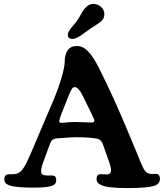

<svg xmlns="http://www.w3.org/2000/svg" viewBox="-20 -965 853 997"><path d="M435.5 -806.2Q410.2 -787.6 399.9 -780.8Q389.6 -773.9 377.4 -768.3Q365.2 -762.7 355.5 -762.7Q344.7 -762.7 338.4 -768.3Q332 -773.9 332 -783.7Q332 -788.1 333.5 -792.7Q335 -797.4 336.7 -801Q338.4 -804.7 343 -811Q347.7 -817.4 350.6 -821Q353.5 -824.7 361.1 -833.7Q368.7 -842.8 372.6 -847.7Q385.7 -863.8 397.5 -885.5Q409.2 -907.2 414.6 -914.6Q438 -944.8 463.9 -944.8Q486.8 -944.8 504.4 -929.4Q522 -914.1 522 -890.6Q522 -870.1 506.8 -855.5Q496.6 -846.7 472.4 -831.3Q448.2 -815.9 435.5 -806.2ZM239.3 -217.8 206.5 -128.4Q193.4 -94.2 193.4 -75.2Q193.4 -55.2 217.8 -54.2Q224.1 -53.2 238.3 -53.7Q252.4 -54.2 256.8 -53.2Q272 -50.8 272 -28.3Q272 -5.4 243.7 2Q215.3 9.3 151.9 9.3Q73.7 9.3 38.1 0.5Q2.4 -8.3 2.4 -33.7Q2.4 -56.2 21 -59.6Q25.4 -60.5 41.7 -60.3Q58.1 -60.1 65.4 -63Q86.4 -67.4 104.2 -95.7Q122.1 -124 158.2 -211.4L256.8 -442.9Q283.7 -506.8 299.8 -562.3Q315.9 -617.7 315.9 -644Q315.9 -681.2 331.3 -703.6Q346.7 -726.1 379.4 -726.1Q410.6 -726.1 437.3 -698.5Q463.9 -670.9 492.2 -615.2Q512.2 -575.7 533 -532.2Q553.7 -488.8 568.6 -456.3Q583.5 -423.8 604.7 -374.5Q626 -325.2 636.7 -299.8Q647.5 -274.4 670.9 -218Q694.3 -161.6 703.1 -140.6Q705.1 -135.7 709.2 -125.7Q713.4 -115.7 715.3 -111.1Q717.3 -106.4 720.7 -98.9Q724.1 -91.3 726.6 -87.4Q729 -83.5 732.4 -78.6Q735.8 -73.7 739.5 -70.8Q743.2 -67.9 747.1 -65.9Q757.3 -61 772.7 -61.8Q788.1 -62.5 795.4 -61.5Q810.5 -58.6 810.5 -36.1Q810.5 -9.8 781.7 -0.5Q744.6 11.7 640.6 11.7Q534.7 11.7 502.9 -5.4Q481.4 -14.2 481.4 -34.7Q481.4 -57.6 496.6 -60.1Q502.9 -61 516.8 -59.8Q530.8 -58.6 536.6 -59.1Q556.6 -61 556.6 -81.1Q556.6 -93.8 548.3 -119.6L515.6 -211.9Q511.2 -226.1 503.9 -234.1Q496.6 -242.2 482.9 -245.1Q442.4 -252.4 374 -252.4Q351.1 -252.4 277.8 -246.6Q261.7 -245.6 253.2 -239Q244.6 -232.4 239.3 -217.8ZM368.7 -331.5Q391.1 -331.5 420.4 -330.1Q449.7 -328.6 454.6 -328.6Q470.2 -328.6 470.2 -338.9Q470.2 -343.8 455.6 -374L411.6 -463.9Q403.3 -479.5 399.2 -486.8Q395 -494.1 386 -503.4Q377 -512.7 368.2 -512.7Q359.4 -512.7 353.5 -503.9Q347.7 -495.1 338.4 -473.1L299.3 -374.5Q287.6 -343.8 287.6 -336.9Q287.6 -332.5 289.6 -330.3Q291.5 -328.1 293.9 -327.6Q296.4 -327.1 300.8 -327.1Q302.7 -327.1 312 -328.1Q321.3 -329.1 336.4 -330.3Q351.6 -331.5 368.7 -331.5Z"/></svg>

Font: Cooper* SemiBold
Style: Regular
Weight: 600
Designer: Owen Earl
Foundry: indestructible type*
Version: Version 0.001